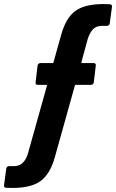

<svg xmlns="http://www.w3.org/2000/svg" viewBox="-45 -725 575 950"><path d="M468 -705Q488 -705 499 -704Q511 -702 509 -691L498 -609Q497 -604 493.5 -600.5Q490 -597 485 -597H456Q430 -596 414.5 -579.5Q399 -563 389 -532L358 -418Q356 -413 361 -413H419Q424 -413 427 -409.5Q430 -406 429 -401L419 -317Q418 -312 414.5 -308.5Q411 -305 406 -305H331Q325 -305 325 -300L226 54Q203 136 156 170.5Q109 205 16 205Q-4 205 -15 204Q-27 203 -25 191L-14 109Q-13 104 -9.5 100.5Q-6 97 -1 97H28Q53 96 69.5 78.5Q86 61 94 32L187 -300Q189 -305 184 -305H141Q136 -305 133 -308.5Q130 -312 131 -317L141 -401Q142 -406 146 -409.5Q150 -413 155 -413H214Q220 -413 220 -418L258 -554Q281 -636 327.5 -670.5Q374 -705 468 -705Z"/></svg>

Font: Barlow Condensed
Style: Bold Italic
Weight: 700
Width: 3
Italic angle: -7°
Designer: Jeremy Tribby
Foundry: Tribby Type
Version: Version 1.408